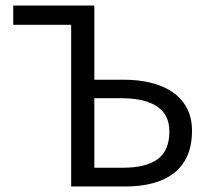

<svg xmlns="http://www.w3.org/2000/svg" viewBox="-20 -676 760 696"><path d="M238 0V-586H28V-656H322V-387H430Q482 -387 527 -376Q572 -365 605 -342.5Q638 -320 657 -285Q676 -250 676 -202Q676 -149 659 -111Q642 -73 610.5 -48.5Q579 -24 534.5 -12Q490 0 436 0ZM322 -68H426Q509 -68 551.5 -99Q594 -130 594 -200Q594 -260 549.5 -290Q505 -320 419 -320H322Z"/></svg>

Font: CV Source Sans
Style: Regular
Weight: 400
Designer: Paul D. Hunt
Foundry: Adobe Systems Incorporated
Version: Version 3.001